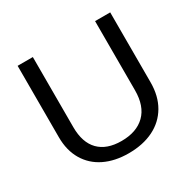

<svg xmlns="http://www.w3.org/2000/svg" viewBox="-153 -849 1029 1020"><g transform="rotate(-30 361.0 -339.0)"><path d="M356.9 9.8C415.5 9.8 466.4 -0.9 509.5 -22.2C552.7 -43.5 586 -74.4 609.6 -114.7C633.2 -155.1 645 -203.1 645 -258.8V-688H552.2V-264.2C552.2 -199.4 535.1 -150.1 500.7 -116.5C466.4 -82.8 418.3 -65.9 356.4 -65.9C296.2 -65.9 250.2 -82.2 218.3 -114.7C186.4 -147.3 170.4 -195 170.4 -257.8V-688H77.1V-250C77.1 -196 88.7 -149.4 111.8 -110.4C134.9 -71.3 167.5 -41.5 209.5 -21C251.5 -0.5 300.6 9.8 356.9 9.8Z"/></g></svg>

Font: Arimo
Style: Regular
Weight: 400
Designer: Steve Matteson
Foundry: Monotype Imaging Inc.
Version: Version 1.32